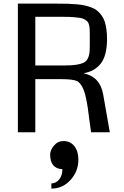

<svg xmlns="http://www.w3.org/2000/svg" viewBox="-20 -748 703 1086"><path d="M81.1 0ZM585.4 -527.3Q585.4 -434.1 550.3 -388.9Q515.1 -343.8 452.1 -333.5Q545.9 -314.5 563.5 -214.4L601.1 0H495.1Q491.2 -22.5 486.1 -65.2Q481 -107.9 476.6 -137.5Q472.2 -167 464.8 -200.2Q457.5 -233.4 445.6 -255.9Q433.6 -278.3 417 -289.1Q390.6 -300.3 330.6 -300.3H179.7V0H81.1V-727.5H303.2Q338.4 -727.5 363 -726.8Q387.7 -726.1 415 -723.6Q442.4 -721.2 460.9 -716.8Q479.5 -712.4 498.8 -705.1Q518.1 -697.8 530.5 -687Q543 -676.3 554.2 -661.4Q565.4 -646.5 571.8 -627.2Q578.1 -607.9 581.8 -583Q585.4 -558.1 585.4 -527.3ZM487.8 -488.8V-556.6Q487.8 -575.2 487.1 -585.7Q486.3 -596.2 483.4 -608.2Q480.5 -620.1 474.4 -626.2Q468.3 -632.3 458.3 -638.4Q448.2 -644.5 432.4 -647Q416.5 -649.4 395.3 -651.1Q374 -652.8 344.2 -652.8H179.7V-377.9H350.1Q387.7 -377.9 412.1 -381.8Q436.5 -385.7 451.9 -392.8Q467.3 -399.9 475.1 -414.3Q482.9 -428.7 485.4 -445.1Q487.8 -461.4 487.8 -488.8ZM339.4 49.8Q377.9 49.8 400.6 78.6Q423.3 107.4 423.3 155.3Q423.3 220.2 379.2 269.5Q335 318.8 270.5 318.8V289.6Q298.3 288.6 315.7 265.9Q333 243.2 333 209Q263.7 205.6 263.7 126Q263.7 101.6 285.2 75.7Q306.6 49.8 339.4 49.8Z"/></svg>

Font: Coda
Style: Regular
Weight: 400
Designer: vernon adams
Foundry: vernon adams
Version: Version 2.000; ttfautohint (v0.8) -r 50 -G 200 -x